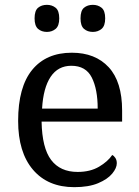

<svg xmlns="http://www.w3.org/2000/svg" viewBox="-20 -764 575 794"><path d="M287 10Q178 10 116.5 -62Q55 -134 55 -264Q55 -404 113 -475Q171 -546 277 -546Q374 -546 429.5 -486Q485 -426 485 -307V-261H152Q154 -152 191.5 -102.5Q229 -53 301 -53Q353 -53 389.5 -74.5Q426 -96 444 -123Q451 -120 457 -111Q463 -102 463 -89Q463 -69 444 -46Q425 -23 386 -6.5Q347 10 287 10ZM384 -315Q384 -395 359.5 -443.5Q335 -492 275 -492Q220 -492 189.5 -446.5Q159 -401 154 -315ZM364 -632Q342 -632 327.5 -644.5Q313 -657 313 -688Q313 -720 327.5 -732Q342 -744 364 -744Q385 -744 400 -732Q415 -720 415 -688Q415 -657 400 -644.5Q385 -632 364 -632ZM174 -632Q152 -632 137.5 -644.5Q123 -657 123 -688Q123 -720 137.5 -732Q152 -744 174 -744Q195 -744 210 -732Q225 -720 225 -688Q225 -657 210 -644.5Q195 -632 174 -632Z"/></svg>

Font: NotoSerif-Regular
Style: Regular
Weight: 400
Designer: Monotype Design Team
Foundry: Monotype Imaging Inc.
Version: Version 2.007; ttfautohint (v1.8) -l 8 -r 50 -G 200 -x 14 -D